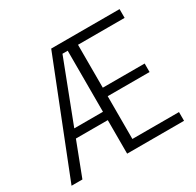

<svg xmlns="http://www.w3.org/2000/svg" viewBox="-146 -830 1013 993"><g transform="rotate(-30 361.0 -333.5)"><path d="M273.9 -667H682.1V-614.7H403.8V-358.4H653.8V-307.6H403.8V-52.2H682.1V0H342.3V-200.2H151.9L75.2 0H10.3ZM342.3 -614.7H311L170.9 -250H342.3Z"/></g></svg>

Font: Estedad-FD Light
Style: Regular
Weight: 300
Designer: Amin Abedi
Version: Version 7.3